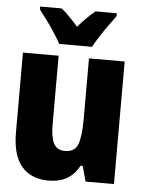

<svg xmlns="http://www.w3.org/2000/svg" viewBox="-54 -809 639 863"><g transform="rotate(5 265.0 -378.0)"><path d="M197 10Q118 10 75.5 -40.5Q33 -91 33 -193V-553H194V-242Q194 -186 208.5 -157.5Q223 -129 260 -129Q304 -129 317.5 -165.5Q331 -202 331 -279V-553H492V0H364L345 -69H335Q315 -30 281 -10Q247 10 197 10ZM192 -606Q182 -625 164 -653Q146 -681 126 -708Q106 -735 92 -753V-766H189Q207 -752 225.5 -733Q244 -714 265 -690Q308 -739 342 -766H438V-753Q424 -734 405 -707.5Q386 -681 368.5 -654Q351 -627 340 -606Z"/></g></svg>

Font: Noto Sans Mono Condensed Black
Style: Regular
Weight: 900
Width: 3
Designer: Monotype Design Team
Foundry: Monotype Imaging Inc.
Version: Version 2.014